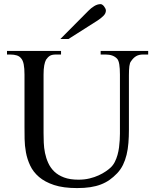

<svg xmlns="http://www.w3.org/2000/svg" viewBox="-20 -914 763 949"><path d="M687 -644.5Q666.5 -644.5 652.6 -636.2Q638.7 -627.9 627.4 -610.8Q621.6 -604 619.4 -586.9Q617.2 -569.8 617.2 -542V-272.5Q617.2 -238.3 614.7 -207.3Q612.3 -176.3 605.7 -149.2Q599.1 -122.1 587.9 -99.1Q576.7 -76.2 559.1 -57.6Q541 -38.6 521.5 -24.9Q502 -11.2 478.5 -2.2Q455.1 6.8 426.3 11.2Q397.5 15.6 360.8 15.6Q293 15.6 247.3 0.5Q201.7 -14.6 172.9 -39.3Q144 -64 129.2 -95.7Q114.3 -127.4 108.2 -160.9Q102.1 -194.3 101.6 -227.1Q101.1 -259.8 101.1 -285.6V-545.4Q101.1 -576.2 97.2 -595.9Q93.3 -615.7 84.5 -625.5Q76.7 -635.7 63.2 -640.1Q49.8 -644.5 29.8 -644.5H14.6V-662.1H281.7V-644.5H256.8Q236.8 -644.5 226.6 -638.2Q216.3 -631.8 207.5 -618.7Q202.1 -608.9 198.7 -591.1Q195.3 -573.2 195.3 -545.4V-256.3Q195.3 -234.9 196.3 -209.2Q197.3 -183.6 202.4 -158.2Q207.5 -132.8 218.3 -108.9Q229 -85 248 -66.4Q267.1 -47.9 296.4 -36.9Q325.7 -25.9 367.7 -25.9Q397.5 -25.9 422.6 -32Q447.8 -38.1 467.8 -47.4Q487.8 -56.6 502.7 -66.9Q517.6 -77.1 526.4 -85.4Q539.1 -97.2 547.4 -113.5Q555.7 -129.9 560.8 -148.2Q565.9 -166.5 568.4 -185.5Q570.8 -204.6 571.8 -221.9Q572.8 -239.3 572.8 -253.4V-545.4Q572.8 -576.2 569.6 -595.7Q566.4 -615.2 559.1 -623.5Q539.6 -644.5 502.4 -644.5H477.5V-662.1H712.4V-644.5ZM503.4 -861.8Q503.4 -847.7 491 -835.4Q478.5 -823.2 462.9 -813L318.4 -721.2H278.3L417 -860.8Q429.7 -874 445.6 -883.8Q461.4 -893.6 477.5 -893.6Q481.4 -893.6 485.8 -890.6Q490.2 -887.7 494.1 -882.8Q498 -877.9 500.7 -872.3Q503.4 -866.7 503.4 -861.8Z"/></svg>

Font: Doulos SIL Phon
Style: Regular
Weight: 400
Designer: Walt Agee, Victor Gaultney, Peter Martin, Debbi Hosken, Becca Hirsbrunner
Foundry: SIL International
Version: Version 5.000